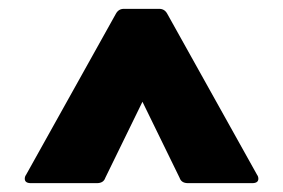

<svg xmlns="http://www.w3.org/2000/svg" viewBox="-20 -754 640 434"><path d="M50 -340Q36 -340 36 -350Q36 -355 39 -359L242 -723Q248 -734 260 -734H340Q352 -734 358 -723L561 -359Q564 -355 564 -350Q564 -340 550 -340H405Q390 -340 386 -352L302 -524L218 -352Q214 -340 199 -340Z"/></svg>

Font: LINE Seed Sans TH App ExtraBold
Style: Regular
Weight: 800
Designer: Dalton Maag Ltd | Thai characters by Cadson Demak Co.,Ltd.
Foundry: Dalton Maag Ltd
Version: Version 1.003